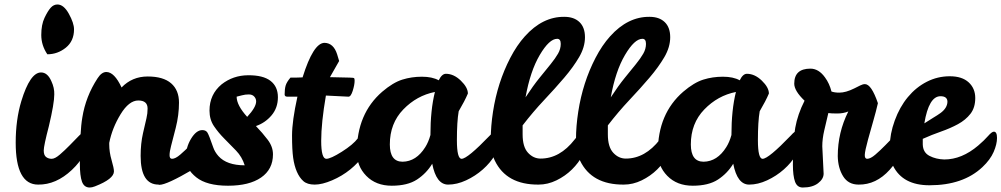

<svg xmlns="http://www.w3.org/2000/svg" viewBox="-20 -820 4465 856"><path d="M150 3Q50 3 50 -184Q50 -286 75 -369Q114 -497 163 -497Q192 -497 209 -458Q223 -428 222 -399Q222 -359 198 -258Q175 -170 175 -149Q175 -128 185.5 -120Q196 -112 210.5 -112Q225 -112 247 -131Q269 -150 291 -172.5Q313 -195 331.5 -214Q350 -233 357 -233Q371 -233 371 -199Q371 -129 300.5 -62.5Q230 4 150 3ZM191 -578Q164 -618 164 -664Q164 -710 178.5 -740.5Q193 -771 206 -785.5Q219 -800 236 -800Q264 -800 287 -758.5Q310 -717 310 -689Q310 -637 273.5 -607.5Q237 -578 191 -578Z M454 -499Q490 -499 522 -430Q569 -479 638.5 -479Q708 -479 743 -448.5Q778 -418 778 -362.5Q778 -307 763.5 -250Q749 -193 742.5 -168.5Q736 -144 736 -128Q736 -112 747 -112Q762 -112 784 -131Q806 -150 828 -172.5Q850 -195 868.5 -214Q887 -233 894 -233Q908 -233 908 -199Q908 -129 839 -64Q723 4 691 4Q688 4 687 3Q607 3 607 -125Q607 -180 617.5 -226Q628 -272 633 -293Q638 -314 638 -336Q638 -372 596.5 -372Q555 -372 517.5 -310.5Q480 -249 467 -183V-176Q467 -142 477.5 -106Q488 -70 488 -56Q488 -22 403 11Q390 16 380 16Q355 16 345.5 -10Q336 -36 336 -91Q336 -233 347 -296Q362 -390 415 -471Q433 -499 454 -499Z M1121 -258Q1150 -228 1173.5 -197Q1197 -166 1197 -132Q1197 -65 1144 -28.5Q1091 8 996.5 8Q902 8 855 -29.5Q808 -67 808 -114.5Q808 -162 831.5 -201Q855 -240 882 -240Q898 -240 905 -228.5Q912 -217 931 -162Q938 -142 954 -124Q991 -83 1071 -83Q1059 -121 1032.5 -148.5Q1006 -176 980 -202Q954 -228 934 -257.5Q914 -287 914 -327Q914 -399 968 -444Q1019 -484 1086 -484.5Q1153 -485 1186 -459.5Q1219 -434 1219 -386.5Q1219 -339 1190.5 -305.5Q1162 -272 1121 -258ZM1082 -299Q1122 -342 1122 -368Q1122 -380 1113.5 -389.5Q1105 -399 1089 -399Q1073 -399 1058.5 -395Q1044 -391 1035 -389Q1035 -351 1082 -299Z M1306 -389H1261Q1249 -389 1249 -399Q1249 -423 1253.5 -438.5Q1258 -454 1275 -474H1299Q1313 -474 1329 -475Q1377 -629 1427 -629Q1467 -628 1483 -578Q1487 -564 1492 -548L1451 -476Q1521 -474 1539.5 -474Q1558 -474 1559.5 -470.5Q1561 -467 1561 -460Q1561 -442 1552.5 -415Q1544 -388 1533 -389L1433 -394Q1412 -272 1412 -192Q1412 -112 1435 -112Q1454 -112 1504 -143.5Q1554 -175 1576 -204Q1598 -233 1612 -233Q1626 -233 1626 -199Q1626 -165 1602 -129.5Q1578 -94 1541.5 -64.5Q1505 -35 1460.5 -16Q1416 3 1383 3Q1350 3 1332.5 -12.5Q1315 -28 1303.5 -54.5Q1292 -81 1287 -116.5Q1282 -152 1282 -216Q1282 -280 1306 -389Z M2190 -236Q2208 -236 2208 -190Q2208 -165 2187 -129.5Q2166 -94 2132.5 -64.5Q2099 -35 2058 -16Q2017 3 1978 3Q1925 3 1907 -90Q1881 -47 1839 -19.5Q1797 8 1726.5 8Q1656 8 1613 -36Q1570 -80 1571 -143Q1571 -313 1684 -411Q1732 -452 1773.5 -465Q1815 -478 1861 -478Q1907 -478 1936 -462Q1950 -491 1968 -491Q2003 -491 2034.5 -460.5Q2066 -430 2066 -403Q2052 -370 2025 -324Q2017 -278 2017 -195Q2017 -112 2038 -112Q2064 -112 2164 -216Q2182 -236 2190 -236ZM1718 -176Q1718 -99 1775 -99Q1836 -100 1876 -164Q1890 -186 1899 -218Q1899 -330 1919 -410Q1838 -394 1778 -332Q1718 -270 1718 -176Z M2381 3Q2238 4 2186 -104Q2168 -142 2168 -199.5Q2168 -257 2178 -322Q2198 -452 2255 -562Q2284 -618 2320 -658Q2399 -746 2496 -745Q2539 -745 2563.5 -721.5Q2588 -698 2588 -654Q2588 -610 2562 -565.5Q2536 -521 2495.5 -473.5Q2455 -426 2406 -374Q2357 -322 2310 -261V-221Q2310 -165 2334 -139Q2358 -113 2390 -113Q2476 -113 2542 -198Q2569 -233 2583 -233Q2597 -233 2597 -199Q2597 -165 2578.5 -129.5Q2560 -94 2530 -64.5Q2500 -35 2461 -16Q2422 3 2381 3ZM2464 -647Q2429 -647 2386.5 -575Q2344 -503 2323 -386Q2357 -438 2385.5 -473Q2414 -508 2435 -534Q2456 -560 2468 -581Q2480 -602 2480 -624.5Q2480 -647 2464 -647Z M2761 3Q2618 4 2566 -104Q2548 -142 2548 -199.5Q2548 -257 2558 -322Q2578 -452 2635 -562Q2664 -618 2700 -658Q2779 -746 2876 -745Q2919 -745 2943.5 -721.5Q2968 -698 2968 -654Q2968 -610 2942 -565.5Q2916 -521 2875.5 -473.5Q2835 -426 2786 -374Q2737 -322 2690 -261V-221Q2690 -165 2714 -139Q2738 -113 2770 -113Q2856 -113 2922 -198Q2949 -233 2963 -233Q2977 -233 2977 -199Q2977 -165 2958.5 -129.5Q2940 -94 2910 -64.5Q2880 -35 2841 -16Q2802 3 2761 3ZM2844 -647Q2809 -647 2766.5 -575Q2724 -503 2703 -386Q2737 -438 2765.5 -473Q2794 -508 2815 -534Q2836 -560 2848 -581Q2860 -602 2860 -624.5Q2860 -647 2844 -647Z M3532 -236Q3550 -236 3550 -190Q3550 -165 3529 -129.5Q3508 -94 3474.5 -64.5Q3441 -35 3400 -16Q3359 3 3320 3Q3267 3 3249 -90Q3223 -47 3181 -19.5Q3139 8 3068.5 8Q2998 8 2955 -36Q2912 -80 2913 -143Q2913 -313 3026 -411Q3074 -452 3115.5 -465Q3157 -478 3203 -478Q3249 -478 3278 -462Q3292 -491 3310 -491Q3345 -491 3376.5 -460.5Q3408 -430 3408 -403Q3394 -370 3367 -324Q3359 -278 3359 -195Q3359 -112 3380 -112Q3406 -112 3506 -216Q3524 -236 3532 -236ZM3060 -176Q3060 -99 3117 -99Q3178 -100 3218 -164Q3232 -186 3241 -218Q3241 -330 3261 -410Q3180 -394 3120 -332Q3060 -270 3060 -176Z M3646 -168 3652 -46Q3652 -22 3627 -3Q3602 16 3559 16Q3534 16 3524.5 -10Q3515 -36 3515 -86Q3515 -191 3525.5 -250.5Q3536 -310 3567 -371Q3521 -415 3521 -447Q3521 -514 3593 -514Q3630 -514 3658 -475Q3678 -448 3687 -412Q3701 -407 3722 -407Q3751 -407 3789 -426L3815 -439Q3827 -445 3836 -445Q3865 -445 3894 -360Q3885 -321 3874.5 -285Q3864 -249 3850 -198Q3836 -147 3835.5 -129.5Q3835 -112 3846 -112Q3861 -112 3883 -131Q3905 -150 3927 -172.5Q3949 -195 3967.5 -214Q3986 -233 3993 -233Q4007 -233 4007 -199Q4007 -130 3946.5 -63Q3886 4 3808 3Q3762 3 3739 -34Q3716 -71 3715 -124Q3715 -229 3762 -323Q3740 -314 3712.5 -314Q3685 -314 3673 -316Q3664 -278 3655 -239.5Q3646 -201 3646 -168Z M4190 -109Q4268 -109 4341 -171Q4368 -194 4385 -213.5Q4402 -233 4411 -233Q4425 -233 4425 -205Q4425 -177 4410 -142.5Q4395 -108 4360 -75Q4274 6 4124 6Q4005 6 3962 -80Q3947 -110 3947 -166Q3947 -222 3969 -282.5Q3991 -343 4027.5 -387Q4064 -431 4112 -455.5Q4160 -480 4214.5 -480Q4269 -480 4298.5 -453Q4328 -426 4328 -383Q4328 -340 4306.5 -312.5Q4285 -285 4251 -266.5Q4217 -248 4175.5 -233.5Q4134 -219 4094 -201V-176Q4095 -140 4124 -125Q4153 -110 4190 -109ZM4173 -391Q4121 -391 4101 -270Q4122 -284 4140.5 -295Q4159 -306 4173 -316Q4203 -338 4204 -366Q4204 -391 4173 -391Z"/></svg>

Font: Leckerli One
Style: Regular
Weight: 400
Version: Version 1.001